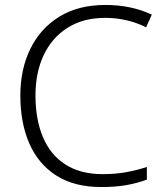

<svg xmlns="http://www.w3.org/2000/svg" viewBox="-20 -744 663 774"><path d="M404 -672Q316 -672 253 -632.5Q190 -593 156.5 -522.5Q123 -452 123 -359Q123 -263 153 -191.5Q183 -120 243.5 -81Q304 -42 394 -42Q446 -42 489.5 -50Q533 -58 572 -71V-20Q535 -6 491 2Q447 10 388 10Q280 10 207.5 -36Q135 -82 98.5 -165Q62 -248 62 -359Q62 -465 102.5 -547.5Q143 -630 219.5 -677Q296 -724 405 -724Q509 -724 592 -685L569 -634Q492 -672 404 -672Z"/></svg>

Font: Noto Sans Lao Light
Style: Regular
Weight: 300
Designer: Monotype Design Team
Foundry: Monotype Imaging Inc.
Version: Version 2.003; ttfautohint (v1.8.4.7-5d5b)